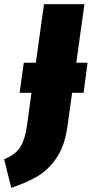

<svg xmlns="http://www.w3.org/2000/svg" viewBox="-88 -716 440 921"><path d="M313 -271H258L235 -106Q222 -15 182.5 42.5Q143 100 90.5 130.5Q38 161 -34 185L-68 48Q-11 24 11 -13Q33 -50 42 -118L63 -271H6L26 -415H84L123 -696H317L278 -415H332Z"/></svg>

Font: Fira Sans Condensed Black
Style: Italic
Weight: 900
Width: 3
Italic angle: -8°
Designer: Carrois Corporate & Edenspiekermann AG
Foundry: Carrois Corporate GbR & Edenspiekermann AG
Version: Version 4.203